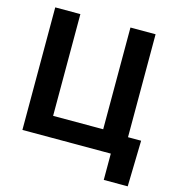

<svg xmlns="http://www.w3.org/2000/svg" viewBox="-126 -837 1019 1101"><g transform="rotate(15 383.5 -286.0)"><path d="M661.4 0H65.7V-727.5H214.9V-123.5H512.2V-727.5H661.4ZM590.5 156.2V0H548.4V-116.4H739.3L732.7 156.2Z"/></g></svg>

Font: Inter Variable LoSnoCo
Style: Regular
Weight: 400
Designer: Rasmus Andersson
Foundry: rsms
Version: Version 4.000;git-a52131595; featfreeze: case,dlig,ss01,ss02